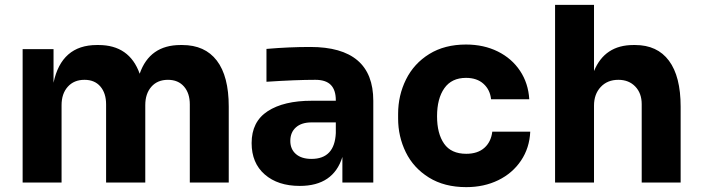

<svg xmlns="http://www.w3.org/2000/svg" viewBox="-20 -750 2880 789"><path d="M73 -548H200V-410Q216 -487 260.5 -526Q305 -565 378 -565H385Q512 -565 554 -447Q595 -565 722 -565H729Q822 -565 871 -501Q920 -437 920 -312V0H760V-321Q760 -367 736 -394.5Q712 -422 670 -422Q627 -422 602 -393.5Q577 -365 577 -318V0H416V-321Q416 -367 392.5 -394.5Q369 -422 327 -422Q284 -422 258.5 -393.5Q233 -365 233 -318V0H73Z M1387 -105Q1350 14 1212 14Q1122 14 1068 -33Q1014 -80 1014 -162Q1014 -250 1080 -293Q1146 -336 1261 -336H1360V-338Q1360 -380 1339.5 -401Q1319 -422 1276 -422Q1197 -422 1075 -414V-549Q1167 -557 1255 -557Q1514 -557 1514 -336V0H1387ZM1260 -97Q1355 -97 1360 -203V-247H1260Q1219 -247 1196 -226.5Q1173 -206 1173 -171Q1173 -137 1196 -117Q1219 -97 1260 -97Z M1616 -263V-282Q1616 -358 1648.5 -423.5Q1681 -489 1744 -528Q1807 -567 1895 -567Q1968 -567 2025.5 -538.5Q2083 -510 2117 -459Q2151 -408 2155 -342H1998Q1994 -381 1967 -405.5Q1940 -430 1895 -430Q1836 -430 1806 -387.5Q1776 -345 1776 -272Q1776 -201 1805 -159.5Q1834 -118 1896 -118Q1943 -118 1970.5 -142.5Q1998 -167 2003 -209H2159Q2156 -142 2121 -90Q2086 -38 2027.5 -9.5Q1969 19 1896 19Q1806 19 1742.5 -20.5Q1679 -60 1647.5 -124.5Q1616 -189 1616 -263Z M2261 -730H2421V-458Q2465 -565 2583 -565H2590Q2681 -565 2729 -500.5Q2777 -436 2777 -312V0H2617V-322Q2617 -367 2590.5 -394.5Q2564 -422 2521 -422Q2476 -422 2448.5 -392.5Q2421 -363 2421 -316V0H2261Z"/></svg>

Font: Sora-SIA
Style: Bold
Weight: 700
Designer: Jonathan Barnbrook, Julián Moncada
Foundry: Barnbrook Fonts
Version: Version 2.000